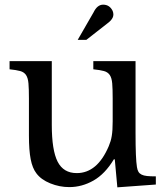

<svg xmlns="http://www.w3.org/2000/svg" viewBox="-20 -792 710 823"><path d="M463 -370Q463 -411 461 -434.5Q459 -458 450.5 -470.5Q442 -483 425.5 -487.5Q409 -492 380 -495V-530H561V-223Q561 -166 562.5 -130Q564 -94 567 -76Q569 -63 573.5 -55.5Q578 -48 587 -43.5Q596 -39 610.5 -37.5Q625 -36 648 -36V-1L483 11L472 -109H468Q430 -46 380.5 -18Q331 10 277 10Q235 10 195.5 -6Q156 -22 136 -49Q119 -71 111.5 -109.5Q104 -148 104 -211V-370Q104 -411 102 -434.5Q100 -458 91.5 -470.5Q83 -483 66.5 -487.5Q50 -492 21 -495V-530H202V-257Q202 -148 227 -99Q252 -50 309 -50Q397 -50 446 -165Q451 -177 454 -187Q457 -197 459 -209Q461 -221 462 -236Q463 -251 463 -272ZM313 -621 381 -739Q397 -772 422 -772Q450 -772 463 -745Q469 -729 463 -716.5Q457 -704 442 -693L350 -621Z"/></svg>

Font: SVN-Libre Baskerville
Style: Regular
Weight: 400
Designer: Pablo Impallari, Rodrigo Fuenzalida
Foundry: Pablo Impallari, Rodrigo Fuenzalida
Version: Version 1.000; ttfautohint (v1.8.4)